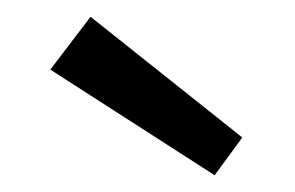

<svg xmlns="http://www.w3.org/2000/svg" viewBox="-20 -828 352 229"><path d="M40 -745 88 -808 269 -664 236 -619Z"/></svg>

Font: Bitter Pro
Style: Regular
Weight: 400
Designer: Sol Matas, and Bitter project Authors
Foundry: Sol Matas
Version: Version 1.010